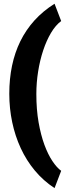

<svg xmlns="http://www.w3.org/2000/svg" viewBox="-20 -829 359 1019"><path d="M29.3 -331.5Q29.3 -410.2 43.9 -480.2Q58.6 -550.3 88.1 -610.4Q117.7 -670.4 162.8 -720.5Q208 -770.5 269.5 -809.1L304.7 -717.3Q274.9 -695.3 250.7 -654.5Q226.6 -613.8 209.2 -561.5Q191.9 -509.3 182.4 -449.7Q172.9 -390.1 172.9 -330.6Q172.9 -247.6 184.8 -179.7Q196.8 -111.8 215.8 -60.3Q234.9 -8.8 258.3 26.1Q281.7 61 304.7 77.6L269.5 169.4Q210 130.4 165 76.4Q120.1 22.5 90.1 -42.5Q60.1 -107.4 44.7 -180.7Q29.3 -253.9 29.3 -331.5Z"/></svg>

Font: Ufes Sans ExtraBold
Style: Regular
Weight: 800
Designer: Ricardo Esteves & Filipe Motta
Foundry: ProDesignUfes - Ricardo Esteves, Filipe Motta (This is a derivative work, based on Roboto family, by Christian Robertson
Version: Version 2.0